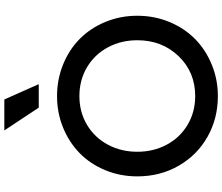

<svg xmlns="http://www.w3.org/2000/svg" viewBox="-92 -958 1061 918"><g transform="rotate(-90 439.0 -498.5)"><path d="M383.8 -844.2 274.9 -1008.8H422.9L496.1 -844.2ZM439 12.2Q332 12.2 244.4 -37.4Q156.7 -86.9 106 -175.3Q55.2 -263.7 55.2 -373Q55.2 -455.1 85 -526.6Q114.7 -598.1 166 -648.4Q217.3 -698.7 288.1 -727.8Q358.9 -756.8 439 -756.8Q519 -756.8 590.3 -727.8Q661.6 -698.7 712.6 -648.2Q763.7 -597.7 793.5 -526.1Q823.2 -454.6 823.2 -373Q823.2 -291.5 793.5 -219.7Q763.7 -147.9 712.4 -97.2Q661.1 -46.4 589.8 -17.1Q518.6 12.2 439 12.2ZM439 -96.2Q553.7 -96.2 629.9 -175.5Q706.1 -254.9 706.1 -373Q706.1 -450.7 671.9 -514.2Q637.7 -577.6 576.4 -613.8Q515.1 -649.9 439 -649.9Q363.3 -649.9 302.2 -613.8Q241.2 -577.6 207 -514.2Q172.9 -450.7 172.9 -373Q172.9 -295.4 207 -231.9Q241.2 -168.5 302.2 -132.3Q363.3 -96.2 439 -96.2Z"/></g></svg>

Font: Plus Jakarta Sans SemiBold
Style: Regular
Weight: 600
Designer: Gumpita Rahayu
Foundry: Tokotype
Version: Version 2.006